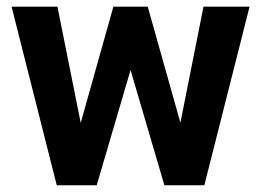

<svg xmlns="http://www.w3.org/2000/svg" viewBox="-20 -548 774 568"><path d="M14.2 -528.3 147.9 0H266.1L366.2 -340.8L466.3 0H584.5L718.3 -528.3H582L513.7 -185.1L417 -528.3H315.4L218.8 -184.6L149.9 -528.3Z"/></svg>

Font: Vazirmatn
Style: Bold
Weight: 700
Designer: Saber Rastikerdar
Foundry: Saber Rastikerdar
Version: Version 33.003